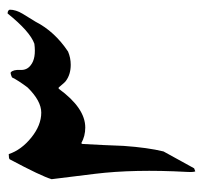

<svg xmlns="http://www.w3.org/2000/svg" viewBox="-34 -562 519 490"><g transform="rotate(-90 225.0 -317.5)"><path d="M104 -369.1 102.1 -366.2Q99.1 -314 97.2 -261.2Q92.8 -199.2 83 -159.2Q68.8 -132.8 40 -81.1Q40 -81.1 32.2 -78.1Q29.8 -82 30.8 -100.1Q38.1 -233.9 25.9 -334Q21 -371.1 12.2 -444.8Q20 -471.2 63 -551.8Q64.9 -554.2 76.2 -554.2Q86.9 -522 118.4 -496.6Q149.9 -471.2 182.1 -471.2Q211.9 -471.2 246.1 -505.9Q264.2 -529.8 272 -545.9Q283.2 -550.8 285.2 -548.8Q292 -542 291 -524.9Q290 -507.8 303.2 -498Q320.8 -483.9 357.9 -488.8Q389.2 -500 435.1 -557.1Q442.9 -557.1 444.8 -551.8Q444.8 -536.1 434.3 -518.6Q423.8 -501 414.1 -485.8Q389.2 -437 337.9 -402.8Q321.8 -396 304.2 -396Q279.8 -396 263.2 -408.2Q259.8 -410.2 246.1 -426.8H243.2Q193.8 -358.9 144 -358.9Q122.1 -358.9 104 -369.1Z"/></g></svg>

Font: Jameel Khushkhati
Style: Regular
Weight: 400
Version: Version 3.5